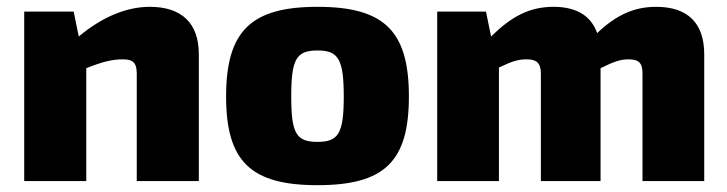

<svg xmlns="http://www.w3.org/2000/svg" viewBox="-20 -531 2133 563"><path d="M419 -511C351 -511 279 -481 211 -424L196 -497H51V0H233V-331C280 -350 310 -357 340 -357C370 -357 381 -347 381 -315V0H563V-372C563 -463 513 -511 419 -511Z M911 -511C716 -511 643 -440 643 -248C643 -57 716 12 911 12C1107 12 1179 -57 1179 -248C1179 -440 1107 -511 911 -511ZM911 -383C972 -383 988 -358 988 -248C988 -139 972 -115 911 -115C849 -115 834 -139 834 -248C834 -358 849 -383 911 -383Z M1904 -511C1838 -511 1786 -486 1731 -434C1713 -485 1670 -511 1603 -511C1532 -511 1479 -482 1420 -424L1405 -497H1262V0H1443V-333C1483 -352 1500 -357 1524 -357C1553 -357 1566 -347 1566 -315V0H1741V-331C1781 -351 1800 -357 1823 -357C1854 -357 1864 -346 1864 -315V0H2045V-372C2045 -463 1997 -511 1904 -511Z"/></svg>

Font: Exo 2 Extra Bold
Style: Regular
Weight: 800
Designer: Natanael Gama
Version: Version 1.001;PS 001.001;hotconv 1.0.88;makeotf.lib2.5.64775